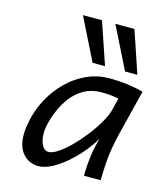

<svg xmlns="http://www.w3.org/2000/svg" viewBox="-115 -852 805 949"><g transform="rotate(15 287.0 -377.0)"><path d="M486.8 0H401.4Q401.4 -22 403.3 -50.8Q405.3 -79.6 409.2 -108.2Q413.1 -136.7 418.5 -157.7L428.2 -196.3Q407.7 -160.6 377 -124Q346.2 -87.4 310.3 -56.4Q274.4 -25.4 238.3 -6.6Q202.1 12.2 170.9 12.2Q122.6 12.2 91.8 -22.5Q61 -57.1 61 -122.1Q61 -139.6 64 -159.4Q66.9 -179.2 71.8 -201.2Q84.5 -257.8 113.8 -310.8Q143.1 -363.8 186 -406Q229 -448.2 283.4 -473.1Q337.9 -498 400.9 -498Q448.2 -498 493.7 -491.9Q539.1 -485.8 573.7 -476.1L518.1 -253.4Q495.6 -163.1 491.2 -98.1Q486.8 -33.2 486.8 0ZM452.1 -351.6 467.3 -412.6Q456.1 -415 435.8 -418Q415.5 -420.9 378.9 -420.9Q320.3 -420.9 276.9 -391.1Q233.4 -361.3 205.1 -312.5Q176.8 -263.7 162.1 -206.1Q154.8 -176.8 154.8 -150.9Q154.8 -115.2 167.5 -91.8Q180.2 -68.4 201.2 -68.4Q221.2 -68.4 250.2 -87.9Q279.3 -107.4 311.3 -139.6Q343.3 -171.9 372.6 -209.7Q401.9 -247.6 423.3 -284.9Q444.8 -322.3 452.1 -351.6ZM190.9 -765.6H288.6L361.8 -550.3H298.3ZM356.9 -765.6H454.6L527.3 -550.3H464.4Z"/></g></svg>

Font: Andika
Style: Italic
Weight: 400
Italic angle: -14°
Designer: Victor Gaultney, Annie Olsen, Julie Remington, Don Collingsworth, Eric Hays, Becca Hirsbrunner
Foundry: SIL International
Version: Version 6.101